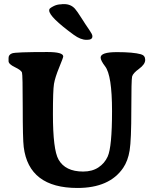

<svg xmlns="http://www.w3.org/2000/svg" viewBox="-20 -913 773 953"><path d="M298.3 -892.6Q331.5 -892.6 352.1 -869.6Q362.3 -858.4 384.5 -823.2Q406.7 -788.1 422.6 -765.4Q438.5 -742.7 438.5 -734.4V-731.9Q438.5 -715.3 411.6 -715.3H409.2Q380.4 -715.3 346.7 -739.7Q224.1 -829.1 224.1 -861.3L224.6 -863.8V-865.7Q224.6 -871.1 243.7 -881.3Q262.7 -891.6 283.7 -891.6L289.6 -892.6ZM22.5 -609.4V-625.5Q22.5 -641.6 40 -648.2Q57.6 -654.8 214.8 -654.8Q293.9 -654.8 293.9 -632.8Q293.9 -627.4 273.7 -578.1Q253.4 -528.8 248 -496.8Q242.7 -464.8 242.7 -346.7Q242.7 -169.9 270.5 -121.1Q304.2 -61.5 392.6 -61.5Q437.5 -61.5 468.5 -82Q499.5 -102.5 514.6 -136.2Q536.1 -184.1 536.1 -361.8Q536.1 -539.6 501.5 -584Q479.5 -612.8 479.5 -627.4Q479.5 -654.3 560.5 -654.3Q641.6 -654.3 679.7 -643.6Q700.7 -637.7 700.7 -615.7Q700.7 -593.8 670.2 -571.5Q639.6 -549.3 635.7 -533Q631.8 -516.6 631.8 -367.4Q631.8 -218.3 623.5 -166.5Q615.2 -114.7 591.3 -79.6Q523.4 20 364.3 20Q123 20 97.7 -183.6Q92.8 -222.7 92.8 -382.1Q92.8 -541.5 89.1 -553Q85.4 -564.5 54 -579.6Q22.5 -594.7 22.5 -609.4Z"/></svg>

Font: Averia Serif Libre RX
Style: Bold
Weight: 700
Version: Version 1.002